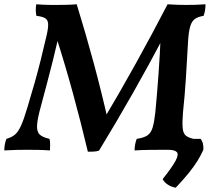

<svg xmlns="http://www.w3.org/2000/svg" viewBox="-50 -699 1027 896"><path d="M360 9Q328 -126 291 -261.5Q254 -397 211 -531H224Q211 -474 196.5 -415.5Q182 -357 167.5 -303Q153 -249 141 -204Q125 -146 123 -115.5Q121 -85 135 -71.5Q149 -58 181 -51Q184 -39 184 -25Q184 -11 183 3Q155 1 129 0.5Q103 0 80 0Q53 0 27 0.5Q1 1 -30 3Q-30 -10 -27.5 -24.5Q-25 -39 -20 -51Q5 -58 20.5 -71.5Q36 -85 49 -114.5Q62 -144 78 -198Q96 -257 111.5 -312Q127 -367 141 -423Q155 -479 168 -536Q176 -571 174.5 -589Q173 -607 160 -614.5Q147 -622 120 -625Q117 -638 117 -651.5Q117 -665 119 -679Q135 -678 152 -677Q169 -676 185.5 -676Q202 -676 214 -676Q236 -676 259.5 -676.5Q283 -677 308 -679Q350 -543 387 -406Q424 -269 455 -132H428Q508 -266 584 -403Q660 -540 732 -679Q760 -677 782 -676.5Q804 -676 821 -676Q840 -676 862 -676.5Q884 -677 909 -679Q909 -665 907 -651.5Q905 -638 900 -625Q874 -621 859.5 -610.5Q845 -600 838 -577Q831 -554 828 -512Q823 -419 817.5 -334Q812 -249 804 -175Q800 -127 802.5 -101.5Q805 -76 817.5 -66Q830 -56 853 -51Q856 -39 856.5 -25Q857 -11 855 3Q828 1 792 0.5Q756 0 716 0Q679 0 644 0.5Q609 1 578 3Q578 -11 580.5 -24.5Q583 -38 588 -51Q622 -56 638.5 -67.5Q655 -79 662.5 -104.5Q670 -130 675 -176Q683 -260 689.5 -349.5Q696 -439 700 -533H717Q646 -398 569 -262.5Q492 -127 412 4Q399 8 386 8.5Q373 9 360 9ZM770 177Q749 173 733 162.5Q717 152 709 137Q755 79 770 50Q785 21 775 10.5Q765 0 734 0L738 -51H886Q894 -41 897 -28Q900 -15 899 0Q888 25 872 51Q856 77 831.5 107.5Q807 138 770 177Z"/></svg>

Font: Vollkorn SemiBold
Style: Italic
Weight: 600
Italic angle: -11°
Designer: Friedrich Althausen
Foundry: Friedrich Althausen
Version: Version 5.000